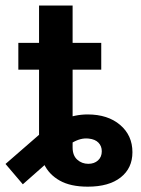

<svg xmlns="http://www.w3.org/2000/svg" viewBox="-59 -681 523 710"><path d="M265.6 9.3Q201.7 9.3 161.9 -13.2Q122.1 -35.6 103.8 -74.2Q85.4 -112.8 85.4 -160.6V-304.7H209.5V-135.7Q209.5 -106 226.6 -90.6Q243.7 -75.2 267.6 -75.2Q289.6 -75.2 303.5 -87.9Q317.4 -100.6 317.4 -121.6Q317.4 -140.6 305.2 -153.3Q293 -166 269.5 -168.5Q253.9 -170.4 238.3 -166.3Q222.7 -162.1 205.6 -151.9Q188.5 -141.6 167 -124.5L25.4 0.5L-38.6 -74.7L92.3 -188.5Q127.4 -219.7 172.9 -238.8Q218.3 -257.8 265.1 -257.8Q339.8 -257.8 385.3 -219Q430.7 -180.2 430.7 -118.2Q430.7 -59.1 387.2 -24.9Q343.8 9.3 265.6 9.3ZM85.4 -194.8V-660.6H209.5V-194.8ZM8.8 -423.3V-522.5H315.4V-423.3Z"/></svg>

Font: Inter 28pt SemiBold
Style: Regular
Weight: 600
Designer: Rasmus Andersson
Foundry: rsms
Version: Version 4.001;git-66647c0bb